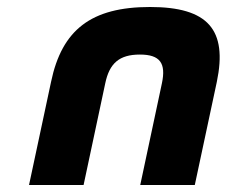

<svg xmlns="http://www.w3.org/2000/svg" viewBox="-20 -529 648 549"><path d="M126 -295 63 0H219L281 -291C293 -348 321 -373 380 -373C438 -373 455 -348 443 -291L381 0H537L600 -295C631 -444 575 -509 409 -509C241 -509 157 -444 126 -295Z"/></svg>

Font: LT Wave Mono Black
Style: Italic
Weight: 900
Designer: Daniel Lyons
Version: Version 2.5 (Glyphs App)